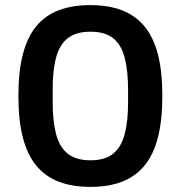

<svg xmlns="http://www.w3.org/2000/svg" viewBox="-20 -719 706 751"><path d="M334 12Q263 12 210.5 -8Q158 -28 122.5 -70.5Q87 -113 69.5 -180.5Q52 -248 52 -344Q52 -440 69.5 -507Q87 -574 122 -616.5Q157 -659 210 -679Q263 -699 333 -699Q404 -699 456.5 -679Q509 -659 544.5 -616.5Q580 -574 597.5 -507Q615 -440 615 -344Q615 -248 597.5 -180.5Q580 -113 544.5 -70.5Q509 -28 456.5 -8Q404 12 334 12ZM334 -92Q390 -92 422 -117.5Q454 -143 467.5 -193.5Q481 -244 481 -319V-367Q481 -443 467.5 -494Q454 -545 422 -570Q390 -595 334 -595Q278 -595 245.5 -570Q213 -545 199.5 -494.5Q186 -444 186 -368V-321Q186 -245 199.5 -194Q213 -143 245.5 -117.5Q278 -92 334 -92Z"/></svg>

Font: Archivo SemiBold SemiExpanded
Style: Regular
Weight: 600
Width: 6
Version: Version 2.001